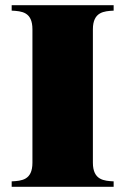

<svg xmlns="http://www.w3.org/2000/svg" viewBox="-20 -720 484 740"><path d="M25 -21V0H418V-21C382 -23 338 -25 338 -93V-607C338 -675 382 -677 418 -679V-700H25V-679C64 -677 105 -674 105 -607V-93C105 -26 64 -23 25 -21Z"/></svg>

Font: Sprat Black
Style: Regular
Weight: 900
Designer: Ethan Nakache
Foundry: Collletttivo
Version: Version 2.000;Glyphs 3.2 (3217)